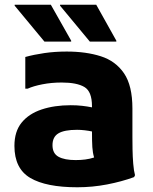

<svg xmlns="http://www.w3.org/2000/svg" viewBox="-20 -780 648 812"><path d="M307 12Q175 12 108 -27.5Q41 -67 41 -163Q41 -224 71.5 -261.5Q102 -299 156 -317Q210 -335 279 -335Q305 -335 327 -332.5Q349 -330 369 -326V-331Q369 -393 337 -412Q305 -431 241 -431Q198 -431 159.5 -423.5Q121 -416 97 -405H87V-539Q123 -549 167.5 -555.5Q212 -562 262 -562Q344 -562 406.5 -542Q469 -522 504.5 -470Q540 -418 540 -321V-200Q540 -179 540.5 -148Q541 -117 543.5 -87Q546 -57 551 -39L547 -31Q495 -12 433 0Q371 12 307 12ZM202 -166Q202 -131 227.5 -117Q253 -103 300 -103Q321 -103 340.5 -105.5Q360 -108 378 -114Q372 -134 370.5 -157.5Q369 -181 369 -224Q355 -227 338.5 -229Q322 -231 306 -231Q252 -231 227 -216Q202 -201 202 -166ZM168 -604 42 -756V-760H195L281 -608V-604ZM360 -604 234 -756V-760H387L472 -608V-604Z"/></svg>

Font: Kufam
Style: Bold
Weight: 700
Designer: Wael Morcos, Artur Schmal
Foundry: Original Type
Version: Version 1.300; ttfautohint (v1.8.3)